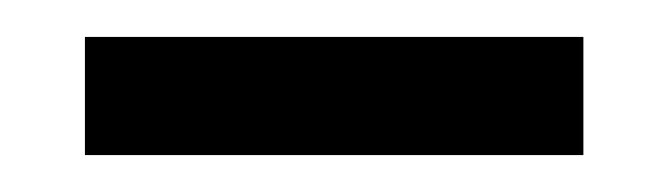

<svg xmlns="http://www.w3.org/2000/svg" viewBox="-20 -372 361 104"><path d="M26 -352H296V-288H26Z"/></svg>

Font: Maitree
Style: Regular
Weight: 400
Designer: CadsonDemak Team
Foundry: CadsonDemak
Version: Version 1.000